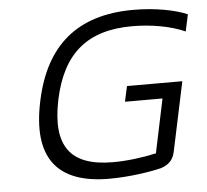

<svg xmlns="http://www.w3.org/2000/svg" viewBox="-50 -732 856 795"><g transform="rotate(-5 378.0 -335.0)"><path d="M741 -571 756 -641C705 -663 624 -679 532 -679C299 -679 164 -564 116 -337C67 -108 152 9 373 9C456 9 545 -5 589 -16C621 -26 641 -45 648 -79L709 -367H479L465 -303H621L574 -79C516 -66 452 -58 394 -58C214 -58 152 -148 191 -336C231 -524 334 -612 522 -612C599 -612 681 -598 741 -571Z"/></g></svg>

Font: LT Wave Text Light Italic
Style: Regular
Weight: 300
Designer: Daniel Lyons
Version: Version 2.5 (Glyphs App)